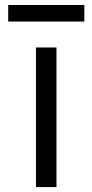

<svg xmlns="http://www.w3.org/2000/svg" viewBox="-20 -757 374 777"><path d="M125.5 -564.9H208.5V0H125.5ZM13.2 -736.8H321.3V-669.9H13.2Z"/></svg>

Font: Duru Sans
Style: Regular
Weight: 400
Designer: Onur Yazõcõgil
Foundry: Onur Yazõcõgil
Version: Version 1.002